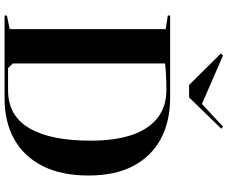

<svg xmlns="http://www.w3.org/2000/svg" viewBox="-96 -878 974 821"><g transform="rotate(90 390.5 -467.0)"><path d="M398 -708Q498 -708 572.5 -668.5Q647 -629 688.5 -551.5Q730 -474 730 -359Q730 -243 689.5 -163Q649 -83 575 -41.5Q501 0 400 0H46V-10L104 -22V-689L46 -698V-708ZM364 -692Q332 -692 301.5 -690.5Q271 -689 251 -686V-35L271 -15H366Q474 -15 527.5 -105.5Q581 -196 581 -368Q581 -471 557 -543Q533 -615 484.5 -653.5Q436 -692 364 -692ZM521 -934 530 -927 396 -789H343L208 -925L217 -934L424 -844Z"/></g></svg>

Font: Kalnia Medium
Style: Regular
Weight: 500
Designer: Frida Medrano
Foundry: Frida Medrano
Version: Version 1.105